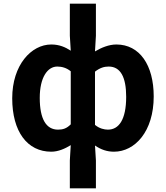

<svg xmlns="http://www.w3.org/2000/svg" viewBox="-20 -818 909 1053"><path d="M363 215H506V62L501 -20C534 3 568 14 605 14C720 14 823 -97 823 -289C823 -461 746 -574 618 -574C578 -574 536 -557 501 -536L506 -622V-798H363V-622L368 -540C339 -559 306 -574 261 -574C152 -574 47 -462 47 -279C47 -96 130 14 261 14C300 14 337 -3 368 -22L363 62ZM298 -107C234 -107 198 -164 198 -281C198 -394 241 -453 294 -453C319 -453 345 -446 368 -427V-136C345 -113 325 -107 298 -107ZM572 -107C552 -107 525 -113 501 -133V-425C528 -446 551 -453 576 -453C641 -453 672 -395 672 -287C672 -162 632 -107 572 -107Z"/></svg>

Font: Spoqa Han Sans Neo Bold
Style: Bold
Weight: 700
Designer: [Spoqa Han Sans Neo] Dong-huui Kim  Younghwa Kang  Yujin Lee  [Noto Sans] Ryoko NISHIZUKA  (kana & ideographs); Paul D. 
Foundry: Spoqa (http://www.spoqa-han-sans.com)
Version: Version 1.000